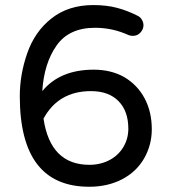

<svg xmlns="http://www.w3.org/2000/svg" viewBox="-20 -712 653 743"><path d="M567.4 -211.9Q567.4 -151.4 538.1 -99.6Q507.8 -46.9 452.1 -18.1Q396.5 10.7 325.2 10.7Q56.6 10.7 56.6 -339.8Q56.6 -422.9 85 -504.9Q114.3 -589.8 179.7 -641.1Q245.1 -692.4 340.8 -692.4Q392.6 -692.4 433.1 -681.6Q473.6 -670.9 513.7 -650.4Q523.4 -645.5 529.3 -635.3Q535.2 -625 535.2 -614.3Q535.2 -598.6 523.4 -585.9Q511.7 -573.2 494.1 -573.2Q485.4 -573.2 477.5 -576.2Q416 -604.5 347.7 -604.5Q247.1 -604.5 198.7 -535.6Q150.4 -466.8 143.6 -359.4Q211.9 -442.4 342.8 -442.4Q409.2 -442.4 460 -414.1Q511.7 -383.8 539.6 -331.5Q567.4 -279.3 567.4 -211.9ZM476.6 -213.9Q476.6 -282.2 438.5 -320.8Q400.4 -359.4 332 -359.4Q206.1 -359.4 148.4 -252.9Q174.8 -74.2 326.2 -74.2Q370.1 -74.2 406.2 -93.8Q439.5 -112.3 458 -144Q476.6 -175.8 476.6 -213.9Z"/></svg>

Font: jf-openhuninn-1.1
Style: Regular
Weight: 400
Designer: [Kosugi Maru]
      Designed by Motoya company      

      [Varela Round]
      Joe Prince(Latin component); Avraham Co
Foundry: justfont CO.,LTD.
Version: 1.1